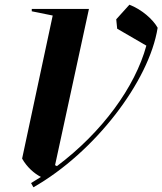

<svg xmlns="http://www.w3.org/2000/svg" viewBox="-20 -738 690 816"><path d="M122 58C382 -90 614 -392 650 -620C630 -656 582 -698 530 -718L474 -656L478 -616L602 -544C554 -368 414 -176 222 -32L214 -36L358 -700H115V-690L204 -672L74 -64C94 -28 126 0 154 14L112 40Z"/></svg>

Font: Mazius Display Extra Italic
Style: Bold
Weight: 700
Italic angle: -17°
Designer: Alberto Casagrande & Collletttivo
Foundry: Collletttivo
Version: Version 2.000;Glyphs 3.2 (3217)